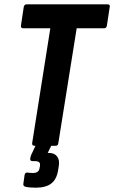

<svg xmlns="http://www.w3.org/2000/svg" viewBox="-20 -675 529 889"><path d="M140 0Q127 0 129 -13L213 -544H88Q75 -544 77 -557L90 -643Q93 -655 103 -655H477Q491 -655 488 -643L475 -557Q473 -544 462 -544H335L250 -12Q249 0 237 0ZM146 194Q132 194 120 193Q108 192 99 190Q87 187 88 177L94 134Q97 123 107 124Q114 125 120 125.5Q126 126 132 126Q160 126 163 104L165 94Q167 81 161 76Q155 71 141 71H131Q118 71 120 59Q121 54 122 49.5Q123 45 125 41L159 -31Q164 -43 173 -43H226Q231 -43 233.5 -40Q236 -37 232 -30L201 33H206Q232 33 244.5 49.5Q257 66 252 95L249 114Q242 156 217 175Q192 194 146 194Z"/></svg>

Font: Sofia Sans Condensed ExtraBold
Style: Italic
Weight: 800
Italic angle: -9°
Version: Version 4.100